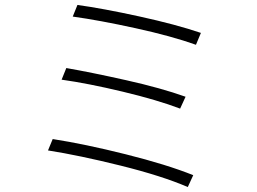

<svg xmlns="http://www.w3.org/2000/svg" viewBox="-20 -753 1040 776"><path d="M293 -733Q395 -719 543.5 -686.5Q692 -654 792 -620L772 -572Q674 -607 528 -639Q382 -671 274 -686ZM248 -478Q351 -460 491.5 -428.5Q632 -397 730 -362L708 -314Q616 -349 476 -382.5Q336 -416 229 -431ZM193 -191Q322 -171 488 -129.5Q654 -88 761 -45L739 3Q635 -42 468 -83.5Q301 -125 174 -145Z"/></svg>

Font: LXGW 975 Gothic SC 200W
Style: Regular
Weight: 200
Version: Version 2.01;February 25, 2021